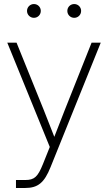

<svg xmlns="http://www.w3.org/2000/svg" viewBox="-20 -727 536 951"><path d="M59.1 204.1H105C168 204.1 199.7 177.7 230.5 100.6L479 -515.6H433.6L300.8 -182.1L249 -49.3L196.8 -182.1L62 -515.6H16.1L226.6 1L192.4 86.4C167 149.4 149.9 164.6 105 164.6H59.1ZM347.7 -638.7C366.7 -638.7 381.8 -653.8 381.8 -672.9C381.8 -691.9 366.7 -707 347.7 -707C328.6 -707 313.5 -691.9 313.5 -672.9C313.5 -653.8 328.6 -638.7 347.7 -638.7ZM147.9 -638.7C167 -638.7 182.1 -653.8 182.1 -672.9C182.1 -691.9 167 -707 147.9 -707C129.4 -707 113.8 -691.9 113.8 -672.9C113.8 -653.8 129.4 -638.7 147.9 -638.7Z"/></svg>

Font: Raveo Display Display ExLight
Style: Regular
Weight: 200
Designer: Jakub Foglar, Rasmus Andersson (Inter)
Foundry: Jakubfoglar.com
Version: Version 1.100;Glyphs 3.2.3 (3260)